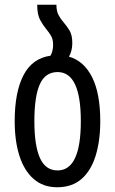

<svg xmlns="http://www.w3.org/2000/svg" viewBox="-20 -780 485 810"><path d="M271 -541Q334 -523 368.5 -454.5Q403 -386 403 -269Q403 -186 383.5 -123Q364 -60 324 -25Q284 10 221 10Q162 10 122 -25Q82 -60 62 -122.5Q42 -185 42 -269Q42 -391 79 -462.5Q116 -534 193 -545Q204 -564 204 -591Q204 -614 195.5 -628.5Q187 -643 176 -656Q162 -673 149.5 -695.5Q137 -718 137 -760H218Q218 -734 226.5 -717.5Q235 -701 248 -686Q262 -670 273.5 -651Q285 -632 285 -598Q285 -566 271 -541ZM223 -61Q321 -61 321 -269Q321 -476 223 -476Q171 -476 148 -424.5Q125 -373 125 -269Q125 -166 148.5 -113.5Q172 -61 223 -61Z"/></svg>

Font: Noto Sans Georgian ExtraCondensed
Style: Regular
Weight: 400
Width: 2
Designer: Monotype Design Team, Akaki Razmadze
Foundry: Google LLC
Version: Version 2.005; ttfautohint (v1.8.4.7-5d5b)